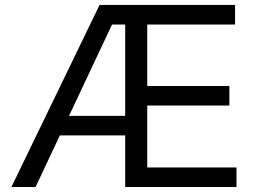

<svg xmlns="http://www.w3.org/2000/svg" viewBox="-20 -747 1030 767"><path d="M25.6 0H122.2L219.1 -206H480.1V0H924.7V-78.1H568.2V-325.3H896.3V-403.4H568.2V-649.1H919V-727.3H377.8ZM255.7 -284.1 427.6 -649.1H480.1V-284.1Z"/></svg>

Font: Karasuma Gothic
Style: Regular
Weight: 400
Designer: Rasmus Andersson, Ryoko Nishizuka
Foundry: Genbu
Version: Version 1.00